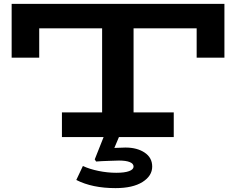

<svg xmlns="http://www.w3.org/2000/svg" viewBox="-20 -706 1216 989"><path d="M1136 -686V-409H993V-560H668V-127H875V0H299V-127H506V-560H182V-409H40V-686ZM373 221 407 149Q441 165 487.5 174.5Q534 184 579 184Q622 184 645 175.5Q668 167 668 152Q668 137 648.5 129Q629 121 593 121Q571 121 544.5 122.5Q518 124 505 124L475 126L468 115L530 -41H610L569 56L626 54Q686 54 725 80Q764 106 764 152Q764 200 714 231.5Q664 263 575 263Q455 263 373 221Z"/></svg>

Font: BioRhyme Expanded ExtraBold
Style: Regular
Weight: 800
Width: 7
Designer: Aoife Mooney
Foundry: Aoife Mooney Type
Version: Version 1.001